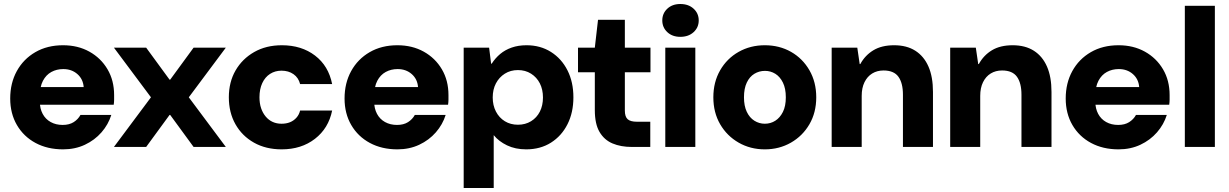

<svg xmlns="http://www.w3.org/2000/svg" viewBox="-20 -734 6137 959"><path d="M295 12Q217 12 157.5 -20Q98 -52 64.5 -109.5Q31 -167 31 -242Q31 -319 64 -379Q97 -439 156.5 -473.5Q216 -508 295 -508Q369 -508 426.5 -476Q484 -444 517 -388Q550 -332 550 -259Q550 -249 550 -236.5Q550 -224 548 -211H137V-299H398Q395 -339 366.5 -364Q338 -389 296 -389Q263 -389 236.5 -374.5Q210 -360 194.5 -330.5Q179 -301 179 -255V-226Q179 -192 193 -165.5Q207 -139 233 -124.5Q259 -110 293 -110Q326 -110 348 -124Q370 -138 382 -160H536Q521 -112 487 -73Q453 -34 404 -11Q355 12 295 12Z M549 0 734 -248 549 -496H710L827 -336H830L947 -496H1108L923 -248L1108 0H947L830 -160H827L710 0Z M1387 12Q1308 12 1248.5 -21.5Q1189 -55 1156 -113.5Q1123 -172 1123 -248Q1123 -324 1156.5 -382Q1190 -440 1249.5 -474Q1309 -508 1388 -508Q1486 -508 1553.5 -456.5Q1621 -405 1639 -314H1479Q1471 -346 1446 -363.5Q1421 -381 1386 -381Q1354 -381 1329 -365Q1304 -349 1290 -319Q1276 -289 1276 -248Q1276 -218 1284 -194Q1292 -170 1307 -152Q1322 -134 1342 -125Q1362 -116 1386 -116Q1410 -116 1428.5 -123.5Q1447 -131 1460.5 -146Q1474 -161 1479 -182H1639Q1621 -93 1553 -40.5Q1485 12 1387 12Z M1965 12Q1887 12 1827.5 -20Q1768 -52 1734.5 -109.5Q1701 -167 1701 -242Q1701 -319 1734 -379Q1767 -439 1826.5 -473.5Q1886 -508 1965 -508Q2039 -508 2096.5 -476Q2154 -444 2187 -388Q2220 -332 2220 -259Q2220 -249 2220 -236.5Q2220 -224 2218 -211H1807V-299H2068Q2065 -339 2036.5 -364Q2008 -389 1966 -389Q1933 -389 1906.5 -374.5Q1880 -360 1864.5 -330.5Q1849 -301 1849 -255V-226Q1849 -192 1863 -165.5Q1877 -139 1903 -124.5Q1929 -110 1963 -110Q1996 -110 2018 -124Q2040 -138 2052 -160H2206Q2191 -112 2157 -73Q2123 -34 2074 -11Q2025 12 1965 12Z M2296 205V-496H2423L2433 -416H2436Q2454 -444 2478.5 -464.5Q2503 -485 2536 -496.5Q2569 -508 2610 -508Q2679 -508 2732 -474.5Q2785 -441 2814.5 -382.5Q2844 -324 2844 -248Q2844 -172 2814.5 -113.5Q2785 -55 2732 -21.5Q2679 12 2608 12Q2554 12 2512.5 -8Q2471 -28 2446 -59V205ZM2567 -111Q2604 -111 2632.5 -128.5Q2661 -146 2676.5 -176.5Q2692 -207 2692 -247Q2692 -287 2676.5 -317.5Q2661 -348 2632.5 -366Q2604 -384 2567 -384Q2530 -384 2501.5 -366Q2473 -348 2457 -317.5Q2441 -287 2441 -247Q2441 -208 2457 -177Q2473 -146 2501.5 -128.5Q2530 -111 2567 -111Z M3136 0Q3081 0 3039.5 -17.5Q2998 -35 2974.5 -75Q2951 -115 2951 -184V-373H2867V-496H2951L2967 -635H3101V-496H3229V-373H3101V-182Q3101 -151 3115 -138.5Q3129 -126 3161 -126H3228V0Z M3303 0V-496H3453V0ZM3378 -550Q3338 -550 3313 -573.5Q3288 -597 3288 -632Q3288 -667 3313 -690.5Q3338 -714 3378 -714Q3419 -714 3444.5 -690.5Q3470 -667 3470 -632Q3470 -597 3444.5 -573.5Q3419 -550 3378 -550Z M3800 12Q3728 12 3669.5 -21.5Q3611 -55 3577 -113.5Q3543 -172 3543 -248Q3543 -324 3577 -383Q3611 -442 3669.5 -475Q3728 -508 3800 -508Q3873 -508 3931 -475Q3989 -442 4023 -383Q4057 -324 4057 -248Q4057 -172 4023 -113.5Q3989 -55 3930.5 -21.5Q3872 12 3800 12ZM3800 -116Q3829 -116 3852.5 -131Q3876 -146 3890.5 -175Q3905 -204 3905 -248Q3905 -292 3890.5 -321.5Q3876 -351 3852.5 -365.5Q3829 -380 3801 -380Q3772 -380 3748 -365.5Q3724 -351 3710 -321.5Q3696 -292 3696 -248Q3696 -205 3710 -175.5Q3724 -146 3748 -131Q3772 -116 3800 -116Z M4134 0V-496H4262L4274 -414H4277Q4301 -458 4342.5 -483Q4384 -508 4446 -508Q4509 -508 4552 -480.5Q4595 -453 4617.5 -401.5Q4640 -350 4640 -275V0H4490V-261Q4490 -319 4467.5 -350.5Q4445 -382 4393 -382Q4361 -382 4336.5 -367Q4312 -352 4298 -323.5Q4284 -295 4284 -255V0Z M4726 0V-496H4854L4866 -414H4869Q4893 -458 4934.5 -483Q4976 -508 5038 -508Q5101 -508 5144 -480.5Q5187 -453 5209.5 -401.5Q5232 -350 5232 -275V0H5082V-261Q5082 -319 5059.5 -350.5Q5037 -382 4985 -382Q4953 -382 4928.5 -367Q4904 -352 4890 -323.5Q4876 -295 4876 -255V0Z M5567 12Q5489 12 5429.5 -20Q5370 -52 5336.5 -109.5Q5303 -167 5303 -242Q5303 -319 5336 -379Q5369 -439 5428.5 -473.5Q5488 -508 5567 -508Q5641 -508 5698.5 -476Q5756 -444 5789 -388Q5822 -332 5822 -259Q5822 -249 5822 -236.5Q5822 -224 5820 -211H5409V-299H5670Q5667 -339 5638.5 -364Q5610 -389 5568 -389Q5535 -389 5508.5 -374.5Q5482 -360 5466.5 -330.5Q5451 -301 5451 -255V-226Q5451 -192 5465 -165.5Q5479 -139 5505 -124.5Q5531 -110 5565 -110Q5598 -110 5620 -124Q5642 -138 5654 -160H5808Q5793 -112 5759 -73Q5725 -34 5676 -11Q5627 12 5567 12Z M5898 0V-705H6048V0Z"/></svg>

Font: DM Sans 36pt Black
Style: Regular
Weight: 900
Designer: Colophon Foundry, Jonny Pinhorn
Foundry: Colophon Foundry
Version: Version 4.004;gftools[0.9.30]